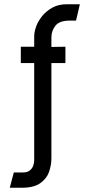

<svg xmlns="http://www.w3.org/2000/svg" viewBox="-20 -716 422 904"><path d="M26 168 45 96H87Q109 96 120.5 86.5Q132 77 136.5 63.5Q141 50 141 39V-419H78V-496H141V-544Q141 -566 150.5 -592Q160 -618 179.5 -641.5Q199 -665 227.5 -680.5Q256 -696 295 -696H356L338 -619H308Q260 -619 241 -595Q222 -571 222 -540V-495L288 -496V-419H222V30Q222 61 211 93Q200 125 169.5 146.5Q139 168 83 168Z"/></svg>

Font: Stick No Bills Medium
Style: Regular
Weight: 500
Version: Version 2.000